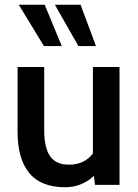

<svg xmlns="http://www.w3.org/2000/svg" viewBox="-20 -778 582 808"><path d="M483 -496V0H380L375 -38Q353 -16 321.5 -3Q290 10 255 10Q152 10 103 -50Q54 -110 54 -222V-496H166V-231Q166 -157 190.5 -121Q215 -85 270 -85Q335 -85 371 -132V-496ZM165 -584 59 -758H168L240 -584ZM310 -584 211 -758H319L384 -584Z"/></svg>

Font: Cabin SemiBold
Style: Regular
Weight: 600
Designer: Pablo Impallari
Foundry: Pablo Impallari. http://www.impallari.com Igino Marini. http://www.ikern.com
Version: Version 2.200